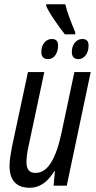

<svg xmlns="http://www.w3.org/2000/svg" viewBox="-20 -876 453 906"><path d="M121 10Q189 10 236 -68H239L233 0H295L408 -536H331L270 -248Q251 -158 221 -109Q191 -60 147 -60Q105 -60 105 -110Q105 -146 116 -192L189 -536H112L36 -181Q32 -160 28.5 -136Q25 -112 25 -94Q25 10 121 10ZM286 -714H335V-724Q319 -762 307 -794.5Q295 -827 288 -856H198V-848Q209 -822 237.5 -780.5Q266 -739 286 -714ZM207 -597Q228 -597 241 -615.5Q254 -634 254 -661Q254 -692 225 -692Q203 -692 189 -674.5Q175 -657 175 -631Q175 -597 207 -597ZM350 -597Q371 -597 384.5 -615.5Q398 -634 398 -661Q398 -692 369 -692Q347 -692 333 -674.5Q319 -657 319 -631Q319 -597 350 -597Z"/></svg>

Font: Noto Sans UI Condensed
Style: Italic
Weight: 400
Width: 3
Italic angle: -12°
Designer: Monotype Design Team
Foundry: Monotype Imaging Inc.
Version: Version 1.901